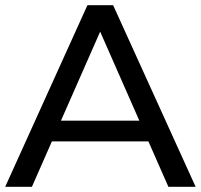

<svg xmlns="http://www.w3.org/2000/svg" viewBox="-21 -720 774 740"><path d="M551 -175H179L102 0H-1L316 -700H415L733 0H628ZM516 -255 365 -598 214 -255Z"/></svg>

Font: APTA Sans Medium
Style: Bold
Weight: 500
Version: Version 7.200